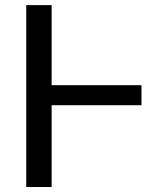

<svg xmlns="http://www.w3.org/2000/svg" viewBox="-20 -748 671 768"><path d="M545.9 -407.2V-327.1H171.9V-407.2ZM186.5 -727.5V0H85V-727.5Z"/></svg>

Font: GitLab Sans
Style: Regular
Weight: 400
Designer: Rasmus Andersson
Foundry: Modifications by GitLab B.V., manufactured by rsms
Version: Version 4.000;git-c8fb6b7